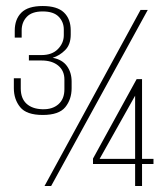

<svg xmlns="http://www.w3.org/2000/svg" viewBox="-20 -618 556 638"><path d="M122 -236Q68 -236 47 -262Q26 -288 26 -325V-358H49V-324Q49 -291 68 -273.5Q87 -256 121 -255Q154 -254 174 -271.5Q194 -289 194 -321V-354Q194 -383 173.5 -400Q153 -417 118 -417H76V-435H118Q153 -435 172.5 -455Q192 -475 192 -501V-520Q192 -545 175 -562.5Q158 -580 122 -580Q86 -580 69 -562Q52 -544 52 -517V-493H29V-516Q29 -554 51 -576Q73 -598 122 -598Q170 -598 192.5 -576.5Q215 -555 215 -517V-503Q215 -470 196.5 -451.5Q178 -433 155 -426Q187 -420 202.5 -398.5Q218 -377 218 -347V-325Q218 -288 197 -262Q176 -236 122 -236ZM128 0 447 -585H471L150 0ZM429 0V-73H289V-91L434 -355H452V-90H490V-73H452V0ZM311 -90H429V-300Z"/></svg>

Font: Alumni Sans Thin
Style: Regular
Weight: 100
Designer: Robert E. Leuschke
Foundry: Robert E. Leuschke
Version: Version 1.018